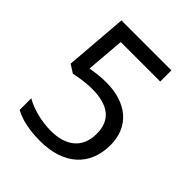

<svg xmlns="http://www.w3.org/2000/svg" viewBox="-200 -838 973 973"><g transform="rotate(45 286.0 -352.0)"><path d="M275 -438C228 -438 188 -431 165 -427L182 -634H465V-714H107L80 -377L124 -349C153 -356 208 -364 246 -364C370 -364 425 -312 425 -219C425 -114 354 -65 249 -65C186 -65 111 -83 63 -112V-29C107 -3 174 10 248 10C416 10 515 -80 515 -228C515 -361 421 -438 275 -438Z"/></g></svg>

Font: Noto Sans Nandinagari
Style: Regular
Weight: 400
Designer: Ek Type
Foundry: Ek Type
Version: Version 1.002